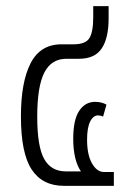

<svg xmlns="http://www.w3.org/2000/svg" viewBox="-20 -604 429 624"><path d="M188 0Q118 0 83 -53Q48 -106 48 -226Q48 -337 79.5 -398.5Q111 -460 180 -460H219Q258 -460 270.5 -480Q283 -500 283 -548V-584H333V-544Q333 -480 310.5 -446.5Q288 -413 237 -413H196Q147 -413 124 -368Q101 -323 101 -225Q101 -128 123.5 -87.5Q146 -47 194 -47H243Q218 -84 218 -153Q218 -215 237.5 -244Q257 -273 289 -273Q310 -273 326 -264L315 -225Q311 -227 306.5 -228Q302 -229 299 -229Q283 -229 273 -209Q263 -189 263 -150Q263 -101 279 -73Q295 -45 318 -45H350V0Z"/></svg>

Font: Noto Sans Thai UI ExtCond Light
Style: Regular
Weight: 300
Width: 2
Designer: Monotype Design Team
Foundry: Monotype Imaging Inc.
Version: Version 2.000; ttfautohint (v1.8.4.7-5d5b)